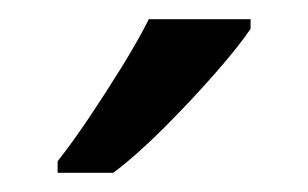

<svg xmlns="http://www.w3.org/2000/svg" viewBox="-20 -786 321 200"><path d="M241 -756Q229 -738 204 -709.5Q179 -681 150.5 -652.5Q122 -624 98 -606H40V-618Q55 -637 72.5 -663Q90 -689 107 -716.5Q124 -744 135 -766H241Z"/></svg>

Font: Noto Sans Tifinagh Ghat
Style: Regular
Weight: 400
Designer: JamraPatel
Foundry: JamraPatel LLC
Version: Version 2.006; ttfautohint (v1.8.4.7-5d5b)